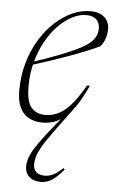

<svg xmlns="http://www.w3.org/2000/svg" viewBox="-52 -500 473 791"><g transform="rotate(5 184.0 -105.0)"><path d="M264 -68 186.5 37Q153.5 82 138 109Q122.5 136 118 152.8Q113.5 169.5 113.5 184Q113.5 206 126.8 216.5Q140 227 160.5 227Q178.5 227 195.8 218.8Q213 210.5 235.5 189L241 195Q212.5 228 191.8 241Q171 254 147 254Q116 254 98.8 238Q81.5 222 81.5 195.5Q81.5 179 88 159.5Q94.5 140 112.5 112.2Q130.5 84.5 163.5 43L218.5 -25.5L221.5 -22Q200 -4 177.8 3Q155.5 10 131 10Q101.5 10 77.5 -2.2Q53.5 -14.5 39.8 -41.5Q26 -68.5 26 -113Q26 -173.5 41.2 -227.2Q56.5 -281 83 -324.5Q109.5 -368 143.5 -399.5Q177.5 -431 215 -447.8Q252.5 -464.5 289.5 -464.5Q317 -464.5 334.2 -455.5Q351.5 -446.5 360 -431.2Q368.5 -416 368.5 -398Q368.5 -377 362.5 -358.8Q356.5 -340.5 343.5 -324.5Q318.5 -312.5 286 -299.2Q253.5 -286 216.2 -272.5Q179 -259 140 -246Q101 -233 63.5 -221.5L64 -233.5Q128.5 -255 173 -272.2Q217.5 -289.5 246.2 -303.2Q275 -317 291.5 -329Q308 -341 315.8 -351.8Q323.5 -362.5 327 -373.5Q332.5 -393.5 329 -410Q325.5 -426.5 312 -436.8Q298.5 -447 274 -447Q245.5 -447 215.8 -431.5Q186 -416 158.5 -387.8Q131 -359.5 109.5 -320.5Q88 -281.5 75.2 -234Q62.5 -186.5 62.5 -133.5Q62.5 -69.5 84 -46Q105.5 -22.5 141.5 -22.5Q167 -22.5 192.2 -33.5Q217.5 -44.5 244.5 -74.2Q271.5 -104 302.5 -158.5L314 -158Q301 -130 288.8 -107.5Q276.5 -85 264 -68Z"/></g></svg>

Font: Newsreader 36pt ExtraLight
Style: Italic
Weight: 250
Italic angle: -17°
Designer: Hugues Gentile
Foundry: Production Type
Version: Version 1.003